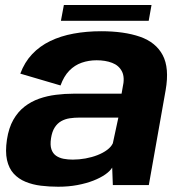

<svg xmlns="http://www.w3.org/2000/svg" viewBox="-20 -720 705 747"><path d="M206.5 6.5Q246.5 6.5 281 0Q315.5 -6.5 343 -17.2Q370.5 -28 389.5 -41.2Q408.5 -54.5 416.5 -68L419 0H559L624.5 -369.5Q639.5 -455.5 613 -505.5Q586.5 -555.5 524.8 -577Q463 -598.5 373.5 -598.5Q316.5 -598.5 266.2 -589.2Q216 -580 175.2 -560.2Q134.5 -540.5 105 -509.2Q75.5 -478 59 -433.5L215.5 -387.5Q228.5 -423.5 249.5 -445Q270.5 -466.5 297.8 -476Q325 -485.5 356 -485.5Q390 -485.5 416.2 -475.5Q442.5 -465.5 454.5 -442Q466.5 -418.5 457 -378.5L453 -355.5H266Q232 -355.5 197.8 -351.2Q163.5 -347 132.2 -336Q101 -325 75.2 -305Q49.5 -285 31.8 -253.8Q14 -222.5 7 -177Q0 -130 7.2 -97.5Q14.5 -65 33.2 -44.5Q52 -24 79.2 -12.8Q106.5 -1.5 139.2 2.5Q172 6.5 206.5 6.5ZM263 -99Q244.5 -99 227.5 -102.2Q210.5 -105.5 198 -114.2Q185.5 -123 180 -139.2Q174.5 -155.5 178.5 -182Q182.5 -208 192.8 -224Q203 -240 218 -248.5Q233 -257 251.2 -259.8Q269.5 -262.5 289.5 -262.5H440.5L419 -162.5Q412.5 -148.5 396.8 -136.8Q381 -125 359.2 -116.5Q337.5 -108 312.5 -103.5Q287.5 -99 263 -99ZM217 -639H558.5L569.5 -700.5H228.5Z"/></svg>

Font: Anybody UltraCondensed Thin
Style: Bold Italic
Weight: 700
Italic angle: -10°
Version: Version 1.111